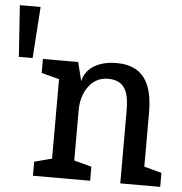

<svg xmlns="http://www.w3.org/2000/svg" viewBox="-71 -770 778 819"><g transform="rotate(5 318.0 -360.0)"><path d="M474 0H645V-60L570 -80V-306C570 -405 549 -510 414 -510C341 -510 283 -480 270 -420L250 -500H99V-440L175 -420V-80L100 -60V0H345V-60L270 -80V-298C270 -362 305 -440 383 -440C464 -440 474 -378 474 -307ZM-4 -500H55L70 -720H-19Z"/></g></svg>

Font: Hermeneus One
Style: Regular
Weight: 400
Designer: Rodrigo Fuenzalida, Pablo Impallari
Foundry: Pablo Impallari, Rodrigo Fuenzalida
Version: Version 1.002